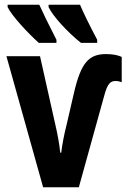

<svg xmlns="http://www.w3.org/2000/svg" viewBox="-20 -786 540 806"><path d="M320 -606H388V-619C353 -685 327 -739 316 -766H184V-756C202 -718 264 -650 320 -606ZM143 -606H217V-619C183 -685 159 -735 145 -766H12V-756C29 -720 101 -643 143 -606ZM161 0H311L418 -386C431 -434 443 -446 465 -446C474 -446 483 -444 491 -441V-547C479 -553 457 -559 426 -559C353 -559 320 -524 290 -394L260 -264C249 -221 241 -179 237 -145H233C229 -183 221 -226 212 -264L148 -550H7Z"/></svg>

Font: Noto Sans Mono ExtraCondensed ExtraBold
Style: Regular
Weight: 800
Width: 2
Designer: Monotype Design Team
Foundry: Monotype Imaging Inc.
Version: Version 2.014